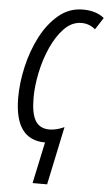

<svg xmlns="http://www.w3.org/2000/svg" viewBox="-63 -765 586 1040"><g transform="rotate(5 230.5 -245.0)"><path d="M155 235H234L301 -82Q258 -62 220 -62Q168 -62 144 -101Q120 -140 120 -227Q120 -288 135 -361.5Q150 -435 179.5 -501Q209 -567 250.5 -609.5Q292 -652 344 -652Q387 -652 419 -624L461 -689Q418 -725 345 -725Q271 -725 213.5 -677Q156 -629 116.5 -552.5Q77 -476 57 -388Q37 -300 37 -220Q37 10 203 10Z"/></g></svg>

Font: Noto Sans UI Condensed
Style: Italic
Weight: 400
Width: 3
Italic angle: -12°
Designer: Monotype Design Team
Foundry: Monotype Imaging Inc.
Version: Version 1.901